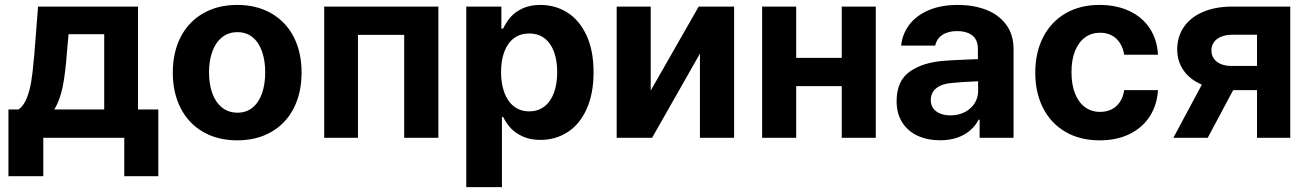

<svg xmlns="http://www.w3.org/2000/svg" viewBox="-20 -557 5289 776"><path d="M14.1 -114.7H55.2Q74.8 -128.6 87.1 -158Q99.5 -187.4 106.1 -226.5Q112.6 -265.6 116.8 -319.6Q118.2 -329.1 118.9 -337.8Q119.6 -346.5 120.1 -355.4L133.8 -530.3H537.7V-114.7H619.9V155.1H482.2V0H155V155.1H14.1ZM401.2 -114.7V-418.9H257.2L251.3 -355.4Q244.8 -262.6 233.3 -206.3Q221.8 -150 199.2 -114.7Z M678.4 -263.2Q678.4 -345.3 710 -407Q741.7 -468.8 800.7 -502.9Q859.8 -537.1 938.8 -537.1Q1017.8 -537.1 1076.9 -502.9Q1136 -468.8 1167.5 -407Q1198.9 -345.3 1198.9 -263.2Q1198.9 -182.2 1167.5 -120.2Q1136 -58.2 1076.9 -24Q1017.8 10.2 938.8 10.2Q859.8 10.2 800.7 -24Q741.7 -58.2 710 -120.2Q678.4 -182.2 678.4 -263.2ZM1051.9 -264.4Q1051.9 -311.3 1039.3 -348.1Q1026.6 -385 1001.4 -406Q976.2 -427 939.9 -427Q903.1 -427 877.1 -406Q851.1 -385 838 -348.4Q824.8 -311.9 824.8 -264.4Q824.8 -216.9 838 -180.2Q851.1 -143.6 877.1 -122.6Q903.1 -101.6 939.9 -101.6Q976.2 -101.6 1001.4 -122.6Q1026.6 -143.6 1039.3 -180.5Q1051.9 -217.4 1051.9 -264.4Z M1290.3 -530.3H1751.8V0H1613.6V-416.1H1426.8V0H1290.3Z M1864.5 -530.3H2006.4V-441.3H2013.4Q2026.2 -468.4 2044.2 -488.7Q2062.1 -509 2092.4 -523.1Q2122.6 -537.1 2163.9 -537.1Q2224.2 -537.1 2273 -506.4Q2321.8 -475.7 2350.4 -414.2Q2379 -352.8 2379 -264.8Q2379 -178.9 2351.2 -116.9Q2323.5 -55 2274.4 -23.2Q2225.3 8.5 2163.8 8.5Q2123.4 8.5 2093.3 -5.2Q2063.1 -18.8 2044.7 -38.6Q2026.3 -58.3 2013.4 -84.4H2008.7V199.2H1864.5ZM2118.9 -107Q2155 -107 2180.6 -127Q2206.1 -147 2219.1 -182.8Q2232 -218.5 2232 -265.6Q2232 -312.3 2219.1 -347.6Q2206.1 -382.9 2180.8 -402.3Q2155.4 -421.6 2118.9 -421.6Q2082.8 -421.6 2057.4 -402.7Q2032 -383.8 2018.6 -348.7Q2005.1 -313.6 2005.1 -265.6Q2005.1 -218.2 2018.6 -182.2Q2032 -146.2 2057.6 -126.6Q2083.2 -107 2118.9 -107Z M2803.8 -530.3H2947V0H2808.9V-340.3L2615.5 0H2472.4V-530.3H2610V-191Z M3428.5 -209H3150.9V-323.2H3428.5ZM3197.9 0H3060.3V-530.3H3197.9ZM3519.6 0H3382V-530.3H3519.6Z M3871.2 -225.3 3824.3 -221.4Q3785.8 -218 3763.8 -200.2Q3741.9 -182.4 3741.9 -152.6Q3741.9 -133 3751.9 -119.1Q3761.9 -105.2 3780.1 -98Q3798.3 -90.7 3821.2 -90.7Q3853.8 -90.7 3879.3 -103.8Q3904.7 -116.9 3919 -139.5Q3933.3 -162.1 3933.3 -189.6L3932.2 -360.7Q3932.2 -383.3 3922.6 -399.2Q3913 -415.1 3893.9 -423.2Q3874.7 -431.3 3848 -431.3Q3811.7 -431.3 3788.7 -415.9Q3765.7 -400.5 3759.8 -372.7H3622.1Q3626.9 -419.5 3655 -456.9Q3683.1 -494.3 3733.2 -515.7Q3783.2 -537.1 3851.3 -537.1Q3913.3 -537.1 3963.8 -518.2Q4014.4 -499.3 4045.5 -458.9Q4076.5 -418.5 4076.5 -357.3V0H3939.3V-73.4H3935.4Q3922.4 -48.4 3901 -30Q3879.6 -11.5 3849.3 -0.8Q3819.1 9.9 3780 9.9Q3728.7 9.9 3689 -8.2Q3649.4 -26.4 3626.6 -62.1Q3603.8 -97.8 3603.8 -148.2Q3603.8 -231.2 3658.5 -268.7Q3713.2 -306.3 3800.8 -311.6Q3815.5 -313.1 3891.2 -316.4L3939.1 -318.3L3940.1 -229Q3920.3 -228.4 3871.2 -225.3Z M4164.2 -263.2Q4164.2 -344.4 4195.9 -406.4Q4227.5 -468.3 4286.1 -502.7Q4344.8 -537.1 4423.8 -537.1Q4492 -537.1 4544.6 -512.5Q4597.2 -487.8 4627.2 -442Q4657.2 -396.2 4660.1 -335.8H4523.6Q4519.4 -362.3 4506.7 -382.5Q4494 -402.7 4473.6 -413.7Q4453.3 -424.7 4426.3 -424.7Q4391.6 -424.7 4365.6 -405.9Q4339.6 -387 4325.1 -351.4Q4310.6 -315.8 4310.6 -265.6Q4310.6 -215 4324.9 -179Q4339.2 -143 4365.2 -123.9Q4391.2 -104.8 4426.3 -104.8Q4452 -104.8 4472.6 -115Q4493.3 -125.2 4506.4 -145.1Q4519.6 -165 4523.6 -192.7H4660.1Q4656.6 -132.7 4627.1 -86.8Q4597.5 -40.9 4545.7 -15.4Q4493.9 10.2 4424.6 10.2Q4344.8 10.2 4285.7 -24.4Q4226.7 -59 4195.4 -121Q4164.2 -183 4164.2 -263.2Z M5060.4 -416.5H4959.4Q4933.1 -416.5 4914.1 -408.1Q4895 -399.7 4885.5 -385.3Q4876.1 -370.9 4876.1 -353.3Q4876.1 -335.5 4885.4 -321.1Q4894.7 -306.7 4913.2 -298.6Q4931.7 -290.5 4957.8 -290.5H5107.8V-192.7H4957.8Q4891 -192.7 4841.2 -213.2Q4791.4 -233.6 4764.7 -270.9Q4737.9 -308.2 4737.9 -357.1Q4737.9 -408.7 4764.8 -448Q4791.7 -487.2 4842 -508.7Q4892.3 -530.3 4959.4 -530.3H5194.8V0H5060.4ZM4870 -275.7H5008.3L4861.2 0H4722.3Z"/></svg>

Font: WEMIX Pretendard Variable
Style: Regular
Weight: 400
Designer: Base glyphs from Inter by Rasmus Andersson; Hangeul glyphs from Noto Sans CJK(Source Han Sans) by Jang Soo-young and Kan
Foundry: Kil Hyung-jin
Version: Version 1.000;Glyphs 3.2 (3208)